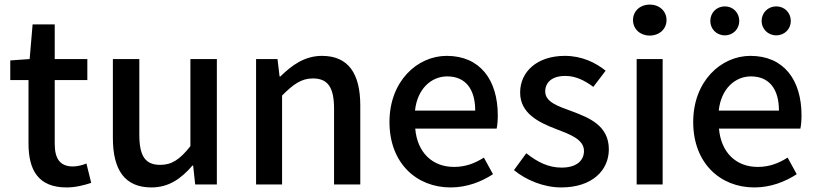

<svg xmlns="http://www.w3.org/2000/svg" viewBox="-20 -809 3577 842"><path d="M25 -458H105V-180C105 -64 147 13 272 13C312 13 349 3 380 -7L359 -92C343 -85 319 -79 300 -79C243 -79 220 -113 220 -179V-458H363V-550H220V-702H123L110 -550L25 -544Z M475 -550V-204C475 -64 527 13 644 13C720 13 774 -25 824 -83H827L836 0H931V-550H815V-168C769 -110 734 -86 683 -86C618 -86 591 -123 591 -218V-550Z M1103 -550V0H1217V-390C1266 -439 1301 -465 1352 -465C1417 -465 1445 -427 1445 -332V0H1560V-346C1560 -486 1508 -564 1392 -564C1316 -564 1260 -523 1210 -474H1206L1197 -550Z M1956 13C2028 13 2091 -12 2142 -45L2102 -118C2062 -92 2020 -77 1971 -77C1876 -77 1810 -140 1801 -245H2158C2161 -258 2163 -281 2163 -303C2163 -459 2085 -564 1939 -564C1810 -564 1688 -453 1688 -274C1688 -93 1807 13 1956 13ZM1800 -324C1810 -420 1872 -474 1941 -474C2021 -474 2064 -419 2064 -324Z M2441 13C2577 13 2650 -62 2650 -154C2650 -258 2565 -292 2488 -321C2428 -343 2371 -361 2371 -408C2371 -446 2399 -476 2459 -476C2505 -476 2544 -456 2582 -428L2636 -499C2591 -535 2531 -564 2457 -564C2336 -564 2261 -495 2261 -403C2261 -310 2346 -271 2419 -243C2479 -220 2541 -198 2541 -147C2541 -106 2510 -74 2443 -74C2385 -74 2337 -98 2288 -137L2234 -63C2287 -19 2365 13 2441 13Z M2772 0H2886V-550H2772ZM2829 -653C2871 -653 2903 -681 2903 -721C2903 -761 2871 -789 2829 -789C2788 -789 2756 -761 2756 -721C2756 -681 2788 -653 2829 -653Z M3288 13C3360 13 3423 -12 3474 -45L3434 -118C3394 -92 3352 -77 3303 -77C3208 -77 3142 -140 3133 -245H3490C3493 -258 3495 -281 3495 -303C3495 -459 3417 -564 3271 -564C3142 -564 3020 -453 3020 -274C3020 -93 3139 13 3288 13ZM3132 -324C3142 -420 3204 -474 3273 -474C3353 -474 3396 -419 3396 -324ZM3159 -654C3195 -654 3222 -682 3222 -717C3222 -753 3195 -781 3159 -781C3122 -781 3095 -753 3095 -717C3095 -682 3122 -654 3159 -654ZM3384 -654C3421 -654 3448 -682 3448 -717C3448 -753 3421 -781 3384 -781C3348 -781 3320 -753 3320 -717C3320 -682 3348 -654 3384 -654Z"/></svg>

Font: Kinto Sans Med
Style: Regular
Weight: 500
Designer: Authors: Ryoko NISHIZUKA  (kana & ideographs); Paul D. Hunt (Latin, Greek & Cyrillic); Wenlong ZHANG  (bopomofo); Sandol
Foundry: Adobe Systems Incorporated, ookami Inc.
Version: Version 0.001